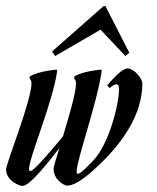

<svg xmlns="http://www.w3.org/2000/svg" viewBox="-75 -606 518 634"><path d="M146 7C179 7 225 -35 259 -68C333 -140 395 -231 395 -330C395 -348 367 -380 346 -380C328 -380 297 -345 279 -324L287 -315C297 -324 318 -340 318 -312C318 -257 282 -125 232 -75C210 -53 191 -32 182 -32C179 -32 178 -34 178 -39C178 -78 247 -269 261 -373L259 -376C259 -376 199 -372 170 -353V-346C170 -346 176 -342 176 -331C176 -299 153 -223 133 -156C112 -131 39 -41 25 -41C22 -41 21 -43 21 -48C21 -87 100 -269 114 -373L112 -376C112 -376 52 -372 23 -353V-346C23 -346 29 -342 29 -331C29 -274 -55 -66 -55 -46C-54 -8 -10 8 -1 8C23 8 78 -62 121 -117C110 -81 101 -52 102 -46C103 -12 138 7 146 7ZM267 -586 97 -436 107 -421 257 -508 339 -421 352 -432 273 -586Z"/></svg>

Font: Romanesco
Style: Regular
Weight: 400
Designer: Astigmatic (AOETI)
Foundry: Astigmatic (AOETI)
Version: Version 1.000